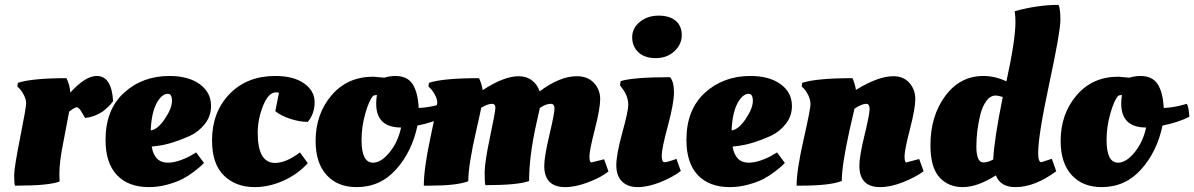

<svg xmlns="http://www.w3.org/2000/svg" viewBox="-20 -754 4889 786"><path d="M49 6H41Q38 -8 38 -37.5Q38 -67 62.5 -190.5Q87 -314 87 -330.5Q87 -347 78 -364.5Q69 -382 60 -391L51 -400L53 -415Q113 -434 252 -434Q265 -409 268 -375Q329 -443 376 -443Q437 -443 443 -340Q441 -338 438 -333.5Q435 -329 424 -318Q413 -307 401 -298Q367 -275 329 -271Q328 -271 315.5 -293Q303 -315 294.5 -315Q286 -315 263 -297Q260 -279 251.5 -236Q243 -193 238 -165Q223 -91 223 -41L224 -11Q180 6 49 6Z M412 -181Q412 -305 487.5 -374Q563 -443 674 -443Q751 -443 797.5 -409.5Q844 -376 844 -320Q844 -279 819 -247Q794 -215 758 -198Q682 -164 626 -157L601 -154Q612 -88 667 -88Q691 -88 720 -98.5Q749 -109 766 -120L783 -130L815 -87Q815 -87 804 -76Q798 -70 775.5 -52.5Q753 -35 728.5 -22Q704 -9 666 1.5Q628 12 590 12Q505 12 458.5 -37.5Q412 -87 412 -181ZM667 -370Q642 -370 621 -331Q600 -292 597 -220Q626 -224 655 -267.5Q684 -311 684 -340.5Q684 -370 667 -370Z M1110 -376Q1079 -376 1057 -321Q1035 -266 1035 -210Q1035 -87 1106 -87Q1151 -87 1208 -130L1240 -86Q1198 -40 1139.5 -14Q1081 12 1023 12Q945 12 896.5 -35.5Q848 -83 848 -179Q848 -295 919.5 -369Q991 -443 1107 -443Q1182 -443 1225 -412.5Q1268 -382 1268 -335.5Q1268 -289 1240 -255Q1207 -255 1168.5 -267.5Q1130 -280 1107 -299L1122 -374Q1116 -376 1110 -376Z M1440 12Q1362 12 1317 -37.5Q1272 -87 1272 -177Q1272 -287 1337 -363.5Q1402 -440 1508 -440L1553 -436Q1577 -443 1598 -443Q1648 -443 1669.5 -409Q1691 -375 1694 -312Q1736 -314 1774 -325L1788 -329Q1795 -322 1798 -287L1799 -276Q1754 -253 1689 -240Q1667 -134 1602 -61Q1537 12 1440 12ZM1460 -181Q1460 -88 1507 -88Q1540 -88 1574.5 -130Q1609 -172 1622 -232Q1520 -232 1520 -330Q1520 -347 1523 -365Q1513 -365 1508 -362Q1491 -344 1475.5 -289.5Q1460 -235 1460 -181Z M1740 6H1715Q1715 -65 1742.5 -192.5Q1770 -320 1770 -334Q1770 -348 1761 -365Q1752 -382 1743 -391L1734 -400L1736 -415Q1794 -434 1941 -434Q1952 -411 1956 -385Q2043 -442 2103 -442Q2135 -442 2157.5 -425Q2180 -408 2189 -380Q2272 -442 2341 -442Q2386 -442 2411.5 -414.5Q2437 -387 2437 -348.5Q2437 -310 2415 -224Q2393 -138 2393 -113.5Q2393 -89 2401 -89L2453 -102L2471 -52Q2441 -28 2388.5 -8Q2336 12 2294 12Q2208 12 2208 -75Q2208 -112 2229 -201Q2250 -290 2250 -309.5Q2250 -329 2235 -329Q2214 -329 2190 -312Q2187 -297 2174 -240Q2146 -112 2146 -13Q2100 4 1967 4Q1964 -7 1964 -48Q1964 -89 1986 -193Q2008 -297 2008 -313Q2008 -329 1994 -329Q1977 -329 1950 -313Q1947 -296 1931 -226Q1897 -79 1897 -12Q1850 6 1740 6Z M2740 -100 2749 -104 2767 -54Q2733 -28 2682.5 -8Q2632 12 2591 12Q2550 12 2526.5 -11Q2503 -34 2503 -77.5Q2503 -121 2527.5 -210.5Q2552 -300 2552 -324Q2552 -361 2526 -394L2518 -405L2521 -422Q2573 -438 2723 -438Q2739 -420 2739 -375.5Q2739 -331 2714 -238.5Q2689 -146 2689 -118Q2689 -90 2700 -90Q2711 -90 2740 -100ZM2664.5 -516Q2619 -516 2593.5 -540Q2568 -564 2568 -601.5Q2568 -639 2599.5 -664.5Q2631 -690 2676 -690Q2721 -690 2746 -669Q2771 -648 2771 -610Q2771 -572 2740.5 -544Q2710 -516 2664.5 -516Z M2790 -181Q2790 -305 2865.5 -374Q2941 -443 3052 -443Q3129 -443 3175.5 -409.5Q3222 -376 3222 -320Q3222 -279 3197 -247Q3172 -215 3136 -198Q3060 -164 3004 -157L2979 -154Q2990 -88 3045 -88Q3069 -88 3098 -98.5Q3127 -109 3144 -120L3161 -130L3193 -87Q3193 -87 3182 -76Q3176 -70 3153.5 -52.5Q3131 -35 3106.5 -22Q3082 -9 3044 1.5Q3006 12 2968 12Q2883 12 2836.5 -37.5Q2790 -87 2790 -181ZM3045 -370Q3020 -370 2999 -331Q2978 -292 2975 -220Q3004 -224 3033 -267.5Q3062 -311 3062 -340.5Q3062 -370 3045 -370Z M3258 6H3241Q3241 -56 3269.5 -182Q3298 -308 3298 -327Q3298 -346 3289 -364Q3280 -382 3271 -391L3262 -400L3264 -415Q3323 -434 3470 -434Q3480 -411 3484 -386Q3575 -442 3637 -442Q3679 -442 3703 -414.5Q3727 -387 3727 -348.5Q3727 -310 3705 -225Q3683 -140 3683 -114.5Q3683 -89 3690 -89L3743 -103L3761 -53Q3729 -29 3677.5 -8.5Q3626 12 3583 12Q3498 12 3498 -76Q3498 -114 3519 -200Q3540 -286 3540 -307.5Q3540 -329 3526 -329Q3508 -329 3478 -309Q3474 -291 3458 -222Q3426 -77 3426 -13Q3377 6 3258 6Z M4137 12Q4075 12 4057 -36Q3981 12 3921.5 12Q3862 12 3825.5 -28.5Q3789 -69 3789 -160Q3789 -279 3849.5 -361Q3910 -443 4006 -443Q4053 -443 4100 -421Q4137 -590 4137 -664Q4137 -686 4134 -708Q4227 -734 4313 -734Q4321 -721 4321 -672.5Q4321 -624 4275.5 -412Q4230 -200 4230 -128Q4230 -90 4243 -90L4286 -104L4304 -53Q4216 12 4137 12ZM4006 -89Q4024 -89 4046 -101V-102Q4050 -183 4085 -357Q4065 -363 4056 -363Q4035 -363 4019 -342Q4003 -321 3994 -288Q3977 -220 3977 -154.5Q3977 -89 4006 -89Z M4490 12Q4412 12 4367 -37.5Q4322 -87 4322 -177Q4322 -287 4387 -363.5Q4452 -440 4558 -440L4603 -436Q4627 -443 4648 -443Q4698 -443 4719.5 -409Q4741 -375 4744 -312Q4786 -314 4824 -325L4838 -329Q4845 -322 4848 -287L4849 -276Q4804 -253 4739 -240Q4717 -134 4652 -61Q4587 12 4490 12ZM4510 -181Q4510 -88 4557 -88Q4590 -88 4624.5 -130Q4659 -172 4672 -232Q4570 -232 4570 -330Q4570 -347 4573 -365Q4563 -365 4558 -362Q4541 -344 4525.5 -289.5Q4510 -235 4510 -181Z"/></svg>

Font: Oleo Script Swash Caps
Style: Bold
Weight: 700
Designer: Soytutype
Foundry: Soytutype
Version: Version 1.002